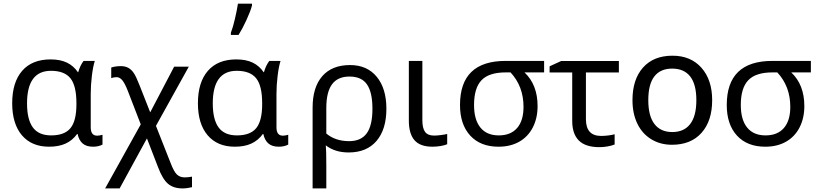

<svg xmlns="http://www.w3.org/2000/svg" viewBox="-20 -799 4525 1061"><path d="M262.7 -50.8Q336.9 -50.8 369.6 -91.1Q402.3 -131.3 402.3 -222.7V-229Q402.3 -325.2 369.1 -366.5Q335.9 -407.7 261.7 -407.7Q129.4 -407.7 129.4 -227.5Q129.4 -138.7 161.6 -94.7Q193.8 -50.8 262.7 -50.8ZM251.5 11.7Q154.8 11.7 101.1 -51.5Q47.4 -114.7 47.4 -228.5Q47.4 -344.2 102.3 -407.5Q157.2 -470.7 259.3 -470.7Q313.5 -470.7 350.1 -452.9Q386.7 -435.1 410.6 -399.9H412.1Q422.9 -437.5 441.9 -462.4H503.9Q494.1 -432.1 487.8 -380.6Q481.4 -329.1 481.4 -280.3V-95.2Q481.4 -49.3 516.6 -49.3Q528.8 -49.3 546.4 -54.2V0Q524.4 11.7 494.6 11.7Q457.5 11.7 437 -5.9Q416.5 -23.4 408.7 -58.6H406.2Q380.4 -22.9 342.5 -5.6Q304.7 11.7 251.5 11.7Z M648.4 -433.6Q671.4 -433.6 688.7 -424.3Q706.1 -415 719.2 -395.5Q732.4 -376 751 -328.1L810.1 -178.2L942.4 -430.7H1023.4L841.8 -103.5L921.9 99.6Q941.4 150.9 958.3 166Q975.1 181.2 1000.5 181.2Q1019 181.2 1041 177.2V235.4Q1013.7 242.2 988.3 242.2Q939 242.2 908.7 216.8Q878.4 191.4 853 124L792 -34.2L641.1 242.2H561L757.8 -111.8L685.5 -298.8Q669.4 -339.8 655.3 -356.2Q641.1 -372.6 624 -372.6Q608.9 -372.6 594.7 -367.2V-425.8Q617.2 -433.6 648.4 -433.6Z M1289.1 -50.8Q1363.3 -50.8 1396 -91.1Q1428.7 -131.3 1428.7 -222.7V-229Q1428.7 -325.2 1395.5 -366.5Q1362.3 -407.7 1288.1 -407.7Q1155.8 -407.7 1155.8 -227.5Q1155.8 -138.7 1188 -94.7Q1220.2 -50.8 1289.1 -50.8ZM1277.8 11.7Q1181.2 11.7 1127.4 -51.5Q1073.7 -114.7 1073.7 -228.5Q1073.7 -344.2 1128.7 -407.5Q1183.6 -470.7 1285.6 -470.7Q1339.8 -470.7 1376.5 -452.9Q1413.1 -435.1 1437 -399.9H1438.5Q1449.2 -437.5 1468.3 -462.4H1530.3Q1520.5 -432.1 1514.2 -380.6Q1507.8 -329.1 1507.8 -280.3V-95.2Q1507.8 -49.3 1543 -49.3Q1555.2 -49.3 1572.8 -54.2V0Q1550.8 11.7 1521 11.7Q1483.9 11.7 1463.4 -5.9Q1442.9 -23.4 1435.1 -58.6H1432.6Q1406.7 -22.9 1368.9 -5.6Q1331.1 11.7 1277.8 11.7ZM1255.9 -618.2Q1267.6 -648.4 1278.6 -696.3Q1289.6 -744.1 1294.9 -778.8H1372.6V-769Q1364.7 -737.8 1341.8 -688Q1318.8 -638.2 1298.3 -606H1255.9Z M2115.2 -198.2Q2115.2 -84 2060.8 -20.3Q2006.3 43.5 1906.7 43.5Q1830.6 43.5 1779.8 3.9H1780.3Q1783.2 27.3 1783.2 116.7V242.2H1707.5V-204.1Q1707.5 -316.9 1761 -378.2Q1814.5 -439.5 1914.6 -439.5Q2008.3 -439.5 2061.8 -374.8Q2115.2 -310.1 2115.2 -198.2ZM1911.1 -376Q1846.2 -376 1814.7 -333Q1783.2 -290 1783.2 -202.6V-61Q1833.5 -19 1909.2 -19Q1975.1 -19 2006.6 -62.3Q2038.1 -105.5 2038.1 -198.2Q2038.1 -288.1 2008.3 -332Q1978.5 -376 1911.1 -376Z M2314 -462.4V-134.3Q2314 -90.8 2328.9 -70.3Q2343.8 -49.8 2378.9 -49.8Q2394.5 -49.8 2415.5 -52.5Q2436.5 -55.2 2451.2 -58.6V-2Q2436.5 4.4 2413.8 8.1Q2391.1 11.7 2370.1 11.7Q2301.3 11.7 2270.3 -24.4Q2239.3 -60.5 2239.3 -132.3V-462.4Z M2950.7 -212.9Q2950.7 -146 2924.3 -94.7Q2897.9 -43.5 2849.4 -15.9Q2800.8 11.7 2734.9 11.7Q2634.8 11.7 2578.4 -49.8Q2522 -111.3 2522 -218.8Q2522 -462.4 2773.9 -462.4H2986.8V-398.9H2878.4Q2950.7 -330.6 2950.7 -212.9ZM2599.6 -218.8Q2599.6 -137.2 2634.8 -94Q2669.9 -50.8 2736.3 -50.8Q2802.2 -50.8 2837.6 -91.6Q2873 -132.3 2873 -208.5Q2873 -321.8 2801.3 -398.9H2774.9Q2682.1 -398.9 2640.9 -355.7Q2599.6 -312.5 2599.6 -218.8Z M3399.9 -461.9V-398.4H3217.8V-140.1Q3217.8 -47.9 3301.8 -47.9Q3321.3 -47.9 3341.8 -50.5Q3362.3 -53.2 3376.5 -57.1V-0.5Q3360.4 6.3 3336.4 10.3Q3312.5 14.2 3292.5 14.2Q3215.3 14.2 3178.7 -22.5Q3142.1 -59.1 3142.1 -130.9V-398.4H3017.1V-432.6L3081.1 -461.9Z M3915.5 -245.6Q3915.5 -130.9 3856.7 -64.9Q3797.9 1 3693.4 1Q3628.9 1 3578.9 -29.5Q3528.8 -60.1 3502 -115.7Q3475.1 -171.4 3475.1 -245.6Q3475.1 -360.4 3533.4 -425.8Q3591.8 -491.2 3696.3 -491.2Q3797.4 -491.2 3856.4 -424.3Q3915.5 -357.4 3915.5 -245.6ZM3562.5 -245.6Q3562.5 -158.2 3596.4 -113.8Q3630.4 -69.3 3695.3 -69.3Q3759.8 -69.3 3793.9 -113.5Q3828.1 -157.7 3828.1 -245.6Q3828.1 -332.5 3794.2 -376.2Q3760.3 -419.9 3694.3 -419.9Q3629.4 -419.9 3595.9 -376.7Q3562.5 -333.5 3562.5 -245.6Z M4424.8 -212.9Q4424.8 -146 4398.4 -94.7Q4372.1 -43.5 4323.5 -15.9Q4274.9 11.7 4209 11.7Q4108.9 11.7 4052.5 -49.8Q3996.1 -111.3 3996.1 -218.8Q3996.1 -462.4 4248 -462.4H4460.9V-398.9H4352.5Q4424.8 -330.6 4424.8 -212.9ZM4073.7 -218.8Q4073.7 -137.2 4108.9 -94Q4144 -50.8 4210.4 -50.8Q4276.4 -50.8 4311.8 -91.6Q4347.2 -132.3 4347.2 -208.5Q4347.2 -321.8 4275.4 -398.9H4249Q4156.2 -398.9 4115 -355.7Q4073.7 -312.5 4073.7 -218.8Z"/></svg>

Font: XL-Viking
Style: Regular
Weight: 400
Foundry: Ascender Corporation
Version: Version 1.10 March 23, 2015